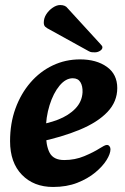

<svg xmlns="http://www.w3.org/2000/svg" viewBox="-20 -727 495 763"><path d="M191 16Q114 16 67 -32.5Q20 -81 20 -166Q20 -237 41.5 -296Q63 -355 101 -399Q139 -443 189.5 -467Q240 -491 298 -491Q363 -491 404.5 -461.5Q446 -432 446 -377Q446 -323 407 -282Q368 -241 297 -211.5Q226 -182 131 -162L118 -229Q168 -235 210.5 -251.5Q253 -268 279.5 -295.5Q306 -323 308 -360Q309 -385 299.5 -400.5Q290 -416 269 -416Q241 -416 216.5 -386.5Q192 -357 177 -309Q162 -261 162 -206Q162 -148 177.5 -119.5Q193 -91 235 -91Q278 -91 315 -106.5Q352 -122 377 -138Q385 -143 392.5 -147Q400 -151 405 -151Q411 -151 415 -146Q419 -141 419 -134Q419 -116 403.5 -91Q388 -66 358.5 -41.5Q329 -17 287 -0.5Q245 16 191 16ZM379 -552 249 -694Q244 -701 236.5 -704Q229 -707 219 -707Q205 -707 189.5 -696.5Q174 -686 164 -670.5Q154 -655 154 -637Q154 -626 160 -620.5Q166 -615 180 -608L332 -524Q339 -520 344.5 -519.5Q350 -519 357 -519Q368 -519 377.5 -525Q387 -531 387 -539Q387 -542 385 -545Q383 -548 379 -552Z"/></svg>

Font: Alkatra SemiBold
Style: Regular
Weight: 600
Designer: Suman Bhandary
Version: Version 1.100;gftools[0.9.22]